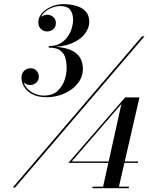

<svg xmlns="http://www.w3.org/2000/svg" viewBox="-20 -830 740 952"><path d="M43 100 684.5 -650H696.5L54.5 100ZM438.5 103V95.5H619V103ZM489.5 103 582 -314.5 335.5 -29.5H664V-22.5H319L600.5 -347H671.5L568 103ZM211 -348Q168.5 -348 141 -362.5Q113.5 -377 100 -399Q86.5 -421 86.5 -444Q86.5 -466 99.5 -478.8Q112.5 -491.5 131.5 -491.5Q149 -491.5 160.8 -480Q172.5 -468.5 172.5 -449Q172.5 -431.5 159.5 -420Q146.5 -408.5 129.5 -408.5Q113.5 -408.5 100.2 -419Q87 -429.5 87 -444H94Q94 -419 108.5 -399.2Q123 -379.5 147 -367.8Q171 -356 199 -356Q238 -356 262.8 -377Q287.5 -398 299 -429.8Q310.5 -461.5 310.5 -494Q310.5 -516.5 305 -539.8Q299.5 -563 280.5 -578.5Q261.5 -594 221.5 -594V-599Q286.5 -599 323.2 -585Q360 -571 375.5 -546.5Q391 -522 391 -488.5Q391 -456.5 375.5 -430.8Q360 -405 334.2 -386.5Q308.5 -368 276.5 -358Q244.5 -348 211 -348ZM221.5 -596.5V-601.5Q256 -601.5 279.2 -615.2Q302.5 -629 316.5 -649.8Q330.5 -670.5 336.5 -692.5Q342.5 -714.5 342.5 -730.5Q342.5 -762 328.5 -781Q314.5 -800 278 -800Q257 -800 233.8 -790.2Q210.5 -780.5 194.2 -762.2Q178 -744 178 -720H171Q171 -737 185 -747Q199 -757 214 -757Q230.5 -757 243.8 -746Q257 -735 257 -716Q257 -694.5 243 -684.2Q229 -674 214 -674Q196.5 -674 183.2 -686Q170 -698 170 -720Q170 -744.5 188 -764.8Q206 -785 234.5 -797.2Q263 -809.5 294 -809.5Q327.5 -809.5 357 -801.2Q386.5 -793 404.5 -774Q422.5 -755 422.5 -721.5Q422.5 -691.5 401.2 -662.8Q380 -634 335.5 -615.2Q291 -596.5 221.5 -596.5Z"/></svg>

Font: Bodoni Moda 18pt SemiBold
Style: Italic
Weight: 600
Italic angle: -13°
Designer: Owen Earl
Foundry: indestructible type
Version: Version 2.005